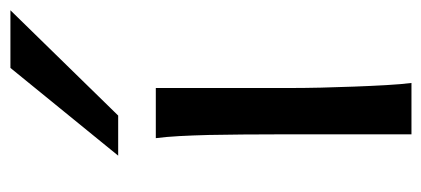

<svg xmlns="http://www.w3.org/2000/svg" viewBox="-244 -578 821 374"><g transform="rotate(-90 167.0 -390.5)"><path d="M183.1 -231.9Q183.1 -208.5 183.8 -176.5Q184.6 -144.5 185.8 -111.8Q187 -79.1 188.7 -49.3Q190.4 -19.5 192.9 0H92.8V-258.8Q92.8 -294.4 92.5 -329.1Q92.3 -363.8 91.6 -394.8Q90.8 -425.8 89.4 -452.4Q87.9 -479 85.4 -498H183.1ZM334.5 -781.2 129.4 -571.3H51.3L222.2 -781.2Z"/></g></svg>

Font: Andika Am
Style: Regular
Weight: 400
Designer: Victor Gaultney, Annie Olsen, Julie Remington, Don Collingsworth, Eric Hays, Becca Hirsbrunner
Foundry: SIL International
Version: Version 5.000